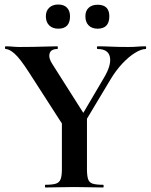

<svg xmlns="http://www.w3.org/2000/svg" viewBox="-20 -830 667 850"><path d="M318 -278 441 -487Q474 -543 466.5 -578Q459 -613 412 -613Q409 -613 409 -619Q409 -625 412 -625Q444 -625 472 -623.5Q500 -622 547 -622Q572 -622 587.5 -623.5Q603 -625 625 -625Q627 -625 627 -619Q627 -613 625 -613Q605 -613 577 -595.5Q549 -578 521 -548Q493 -518 469 -478L339 -261ZM260 -274 108 -510Q68 -572 44.5 -592.5Q21 -613 5 -613Q2 -613 2 -619Q2 -625 5 -625Q20 -625 36 -623.5Q52 -622 67 -622Q95 -622 127 -622.5Q159 -623 187.5 -624Q216 -625 234 -625Q236 -625 236 -619Q236 -613 234 -613Q205 -613 199.5 -593Q194 -573 212 -546L356 -319ZM254 -310 365 -319V-81Q365 -52 370 -37Q375 -22 390 -17Q405 -12 436 -12Q439 -12 439 -6Q439 0 436 0Q410 0 378.5 -1Q347 -2 309 -2Q273 -2 240 -1Q207 0 181 0Q179 0 179 -6Q179 -12 181 -12Q212 -12 227.5 -17Q243 -22 248.5 -37Q254 -52 254 -81ZM238 -703Q213 -703 198 -717.5Q183 -732 183 -758Q183 -782 198 -796Q213 -810 238 -810Q263 -810 276.5 -796Q290 -782 290 -758Q290 -703 238 -703ZM412 -703Q387 -703 372.5 -717.5Q358 -732 358 -758Q358 -782 372.5 -795.5Q387 -809 412 -809Q464 -809 464 -758Q464 -703 412 -703Z"/></svg>

Font: Cormorant Garamond Light
Style: Regular
Weight: 300
Designer: Christian Thalmann (Catharsis Fonts)
Foundry: Catharsis Fonts
Version: Version 4.001